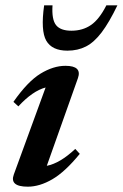

<svg xmlns="http://www.w3.org/2000/svg" viewBox="-20 -690 462 722"><path d="M32 -34 151.5 -361Q102.5 -348 49 -290L30.5 -307Q84 -383.5 132.2 -413Q180.5 -442.5 226 -442.5Q289.5 -442.5 273 -396L156 -66.5Q205.5 -76 263 -130L280 -111.5Q225 -44 177 -16Q129 12 84.5 12Q15 12 32 -34ZM248.5 -574.5Q291 -574.5 322.2 -596Q353.5 -617.5 380 -670H421.5Q390.5 -605.5 362.2 -568.2Q334 -531 303.2 -515.2Q272.5 -499.5 233.5 -499.5Q175.5 -499.5 154 -537Q132.5 -574.5 146 -670H177.5Q174 -616.5 190.8 -595.5Q207.5 -574.5 248.5 -574.5Z"/></svg>

Font: Newsreader 16pt SemiBold
Style: Italic
Weight: 600
Italic angle: -17°
Designer: Hugues Gentile
Foundry: Production Type
Version: Version 1.003; ttfautohint (v1.8.3)